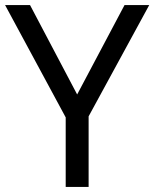

<svg xmlns="http://www.w3.org/2000/svg" viewBox="-20 -734 606 754"><path d="M283 -363 469 -714H566L328 -277V0H238V-273L0 -714H98Z"/></svg>

Font: Noto Sans Tifinagh
Style: Regular
Weight: 400
Designer: JamraPatel
Foundry: JamraPatel LLC
Version: Version 2.004; ttfautohint (v1.8.4.7-5d5b)